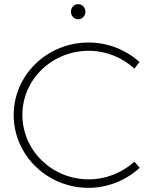

<svg xmlns="http://www.w3.org/2000/svg" viewBox="-20 -905 743 926"><path d="M357 -885C338 -885 322 -869 322 -849C322 -828 338 -812 357 -812C376 -812 392 -828 392 -849C392 -869 376 -885 357 -885ZM628 -574 653 -606C588 -664 501 -700 407 -700C208 -700 46 -544 46 -350C46 -156 208 1 407 1C500 1 589 -36 654 -96L628 -125C569 -72 491 -40 408 -40C231 -40 88 -179 88 -351C88 -522 231 -660 408 -660C491 -660 570 -628 628 -574Z"/></svg>

Font: Montserrat ExtraLight
Style: Regular
Weight: 250
Designer: Julieta Ulanovsky
Foundry: Julieta Ulanovsky
Version: Version 4.000